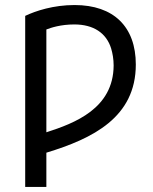

<svg xmlns="http://www.w3.org/2000/svg" viewBox="-20 -553 609 762"><path d="M276 -533C432 -533 519 -446 519 -297C519 -87 348 -3 164 53V189H80V-490C122 -510 192 -533 276 -533ZM275 -456C221 -456 182 -443 164 -436V-28C276 -64 430 -122 431 -293C431 -318 427 -341 421 -361C402 -422 351 -456 275 -456Z"/></svg>

Font: Repo Regular
Style: Regular
Weight: 400
Designer: Stefan Peev
Foundry: Context Ltd
Version: Version 1.502